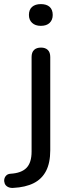

<svg xmlns="http://www.w3.org/2000/svg" viewBox="-72 -726 344 936"><path d="M-7 190Q-23 191 -34 185Q-45 179 -49 168.5Q-53 158 -51 147.5Q-49 137 -41.5 129.5Q-34 122 -21 121Q32 118 57 92.5Q82 67 82 13V-448Q82 -471 94 -482.5Q106 -494 128 -494Q149 -494 161 -482.5Q173 -471 173 -448V6Q173 68 152.5 107.5Q132 147 92 167Q52 187 -7 190ZM127 -600Q100 -600 84.5 -614.5Q69 -629 69 -653Q69 -679 84.5 -692.5Q100 -706 127 -706Q155 -706 170 -692.5Q185 -679 185 -653Q185 -629 170 -614.5Q155 -600 127 -600Z"/></svg>

Font: Nunito Medium
Style: Regular
Weight: 500
Designer: Vernon Adams
Foundry: Vernon Adams
Version: Version 3.601